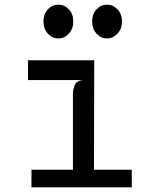

<svg xmlns="http://www.w3.org/2000/svg" viewBox="-20 -804 640 824"><path d="M293 -13V-399Q293 -424 302 -441.2Q311 -458.5 337 -460.5L293 -477.5L289.5 -520L384.5 -545.5L383 -13ZM115 0V-75.5H545.5V0ZM100 -460.5V-545.5H384.5L361 -460.5ZM230.5 -639Q204.5 -639 185.5 -659.5Q166.5 -680 166.5 -712Q166.5 -744 185.5 -764Q204.5 -784 230.5 -784Q256.5 -784 275.5 -764Q294.5 -744 294.5 -712Q294.5 -680 275.2 -659.5Q256 -639 230.5 -639ZM439.5 -639Q413.5 -639 394.5 -659.5Q375.5 -680 375.5 -712Q375.5 -744.5 394.5 -764.2Q413.5 -784 439.5 -784Q465 -784 484.2 -764Q503.5 -744 503.5 -712Q503.5 -680 484 -659.5Q464.5 -639 439.5 -639Z"/></svg>

Font: Spline Sans Mono
Style: Regular
Weight: 400
Monospace: yes
Designer: Eben Sorkin, Mirko Velimirovic
Foundry: Sorkin Type
Version: Version 1.004